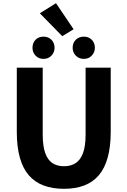

<svg xmlns="http://www.w3.org/2000/svg" viewBox="-20 -1166 795 1200"><path d="M380 14Q308 14 253 -6.5Q198 -27 160.5 -70Q123 -113 104 -181Q85 -249 85 -341V-743H247V-325Q247 -252 263 -208.5Q279 -165 308.5 -146Q338 -127 380 -127Q422 -127 452 -146Q482 -165 498.5 -208.5Q515 -252 515 -325V-743H672V-341Q672 -249 653 -181Q634 -113 597 -70Q560 -27 505.5 -6.5Q451 14 380 14ZM252 -798Q221 -798 202 -818.5Q183 -839 183 -867Q183 -898 202 -917.5Q221 -937 252 -937Q282 -937 301.5 -917.5Q321 -898 321 -867Q321 -839 301.5 -818.5Q282 -798 252 -798ZM369 -940 229 -1083 330 -1146 440 -983ZM504 -798Q473 -798 453.5 -818.5Q434 -839 434 -867Q434 -898 453.5 -917.5Q473 -937 504 -937Q534 -937 553.5 -917.5Q573 -898 573 -867Q573 -839 553.5 -818.5Q534 -798 504 -798Z"/></svg>

Font: Noto Sans TC ExtraBold
Style: Regular
Weight: 800
Designer: Ryoko NISHIZUKA  (kana, bopomofo & ideographs); Paul D. Hunt (Latin, Greek & Cyrillic); Sandoll Communications , Soo-you
Foundry: Adobe
Version: Version 2.004-H2;hotconv 1.0.118;makeotfexe 2.5.65603